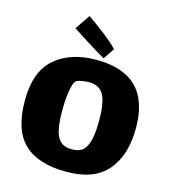

<svg xmlns="http://www.w3.org/2000/svg" viewBox="-134 -1004 1033 1162"><g transform="rotate(15 382.5 -423.5)"><path d="M36 -303Q36 -485 133.5 -568.5Q231 -652 392 -652Q729 -652 729 -315Q729 -145 646.5 -47.5Q564 50 390 50Q213 50 124.5 -33.5Q36 -117 36 -303ZM477 -141Q502 -190 502 -301Q502 -409 477 -458Q452 -508 386 -510Q361 -510 334 -504.5Q307 -499 300 -490Q286 -473 278 -419Q270 -365 270 -301Q270 -201 289 -154Q302 -120 326 -105Q350 -90 386 -90Q419 -90 441.5 -101.5Q464 -113 477 -141ZM430 -672Q383 -699 320 -738.5Q257 -778 219 -804L282 -897Q338 -859 394 -815Q450 -771 477 -741Z"/></g></svg>

Font: Lalezar
Style: Regular
Weight: 400
Designer: Borna Izadpanah
Foundry: Borna Izadpanah
Version: Version 1.003;November 28, 2018;FontCreator 11.5.0.2421 64-b